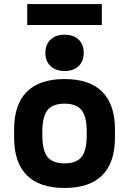

<svg xmlns="http://www.w3.org/2000/svg" viewBox="-20 -922 640 952"><path d="M300 10Q176 10 113 -53Q50 -116 50 -240V-280Q50 -404 113 -467Q176 -530 300 -530Q424 -530 487 -467Q550 -404 550 -280V-240Q550 -116 487 -53Q424 10 300 10ZM300 -112Q359 -112 384.5 -144Q410 -176 410 -250V-270Q410 -344 384.5 -376Q359 -408 300 -408Q241 -408 215.5 -376Q190 -344 190 -270V-250Q190 -176 215.5 -144Q241 -112 300 -112ZM301 -570Q257 -570 231 -594Q205 -618 205 -660Q205 -702 231 -726Q257 -750 300 -750Q344 -750 369.5 -726Q395 -702 395 -660Q395 -618 369.5 -594Q344 -570 301 -570ZM115 -798V-902H485V-798Z"/></svg>

Font: M PLUS Code Latin Expanded
Style: Bold
Weight: 700
Width: 7
Designer: Coji Morishita
Foundry: UNDERFOREST DESIGN
Version: Version 1.002; ttfautohint (v1.8.3)